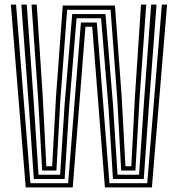

<svg xmlns="http://www.w3.org/2000/svg" viewBox="-20 -820 778 840"><path d="M92.5 0 27.5 -800H50.2L113 -18.5H278.2L334 -721.5H403.5L458.8 -18.5H624.2L688.2 -800H711L644.5 0H439L383.5 -703H353.8L298.2 0ZM128 -37 105.8 -361 73.5 -800H97L127.5 -374.8L148.5 -55.5H243L263 -367.2L296 -758.5H441.5L474.2 -364.8L494.2 -55.5H588.5L609.8 -371.5L641.2 -800H664.8L631.5 -357.8L609 -37H474.2L454.8 -348L422.2 -740H315L282.5 -350.2L262.8 -37ZM164.5 -74 147 -386.5 118 -800H140.8L167 -397.5L182.8 -92.5H208.2L225 -396.8L254.5 -795.8H483L512.5 -394L528.8 -92.5H554.5L570.2 -395L597 -800H619.8L590.2 -383.5L572.5 -74H510.2L493.5 -379.8L463.8 -777.2H273.8L244 -382.5L226.8 -74Z"/></svg>

Font: Big Shoulders Inline Text Thin
Style: Bold
Weight: 700
Version: Version 2.002